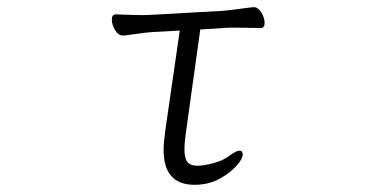

<svg xmlns="http://www.w3.org/2000/svg" viewBox="-20 -505 1040 534"><path d="M480 -420 406 -416Q388 -415 361 -411Q334 -407 323 -406H322Q309 -406 300 -421.5Q291 -437 291 -450Q291 -465 302 -465Q311 -465 334 -464Q357 -463 379 -463Q387 -463 393.5 -463.5Q400 -464 405 -464L601 -475Q623 -477 647.5 -480.5Q672 -484 684 -485H686Q698 -485 707 -470Q716 -455 716 -441Q716 -427 705 -427Q697 -427 678.5 -427.5Q660 -428 640 -428Q630 -428 620 -428Q610 -428 602 -427L537 -423L497 -136Q495 -122 494 -110.5Q493 -99 493 -89Q493 -64 501.5 -54Q510 -44 529 -44Q547 -44 574.5 -51.5Q602 -59 621 -74Q638 -86 646 -86Q655 -86 655 -75Q655 -63 637 -43Q619 -23 589 -7Q559 9 521 9Q435 9 435 -88Q435 -101 436.5 -114.5Q438 -128 440 -144Z"/></svg>

Font: Moon Stars Kai T Light
Style: Regular
Weight: 300
Designer: GuiWonder
Version: Version 1.101